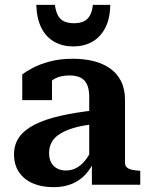

<svg xmlns="http://www.w3.org/2000/svg" viewBox="-20 -764 612 794"><path d="M373 -308 372 -251Q333 -247 302 -239.5Q271 -232 248.5 -221.5Q226 -211 211.5 -198Q197 -185 190 -168Q183 -151 183 -131Q183 -108 191.5 -92Q200 -76 216 -67.5Q232 -59 253 -59Q280 -59 302 -73Q324 -87 341 -112.5Q358 -138 371 -173L372 -103Q357 -68 333.5 -42.5Q310 -17 277 -3.5Q244 10 202 10Q153 10 116.5 -5.5Q80 -21 59 -51.5Q38 -82 38 -125Q38 -167 59.5 -197Q81 -227 123 -248.5Q165 -270 227.5 -284.5Q290 -299 373 -308ZM360 0V-101H349V-363Q349 -396 339.5 -415.5Q330 -435 312 -443.5Q294 -452 267 -452Q227 -452 200.5 -435Q174 -418 159 -394Q153 -404 153 -413.5Q153 -423 158.5 -431.5Q164 -440 173.5 -446Q183 -452 195 -455V-350H72V-456Q87 -468 115 -483Q143 -498 185 -509.5Q227 -521 282 -521Q327 -521 366 -511.5Q405 -502 434.5 -481.5Q464 -461 480.5 -428.5Q497 -396 497 -350V-90Q497 -79 504.5 -72Q512 -65 525.5 -62Q539 -59 557 -58L560 -57V0ZM283 -572Q327 -572 361 -591Q395 -610 415 -648Q435 -686 436 -744H364Q361 -715 351 -698.5Q341 -682 325 -675Q309 -668 286 -668Q263 -668 246.5 -675Q230 -682 220.5 -698.5Q211 -715 207 -744H130Q132 -686 151.5 -648Q171 -610 205 -591Q239 -572 283 -572Z"/></svg>

Font: Roboto Serif 28pt SemiBold
Style: Regular
Weight: 600
Designer: Greg Gazdowicz
Foundry: Commercial Type
Version: Version 1.008